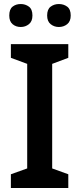

<svg xmlns="http://www.w3.org/2000/svg" viewBox="-20 -933 394 953"><path d="M319 0H34V-68L115 -97V-616L34 -646V-714H319V-646L239 -616V-97L319 -68ZM214 -856Q214 -827 231.5 -813Q249 -799 272 -799Q296 -799 313.5 -813Q331 -827 331 -856Q331 -887 313.5 -900Q296 -913 272 -913Q249 -913 231.5 -900Q214 -887 214 -856ZM26 -856Q26 -827 42.5 -813Q59 -799 83 -799Q106 -799 123.5 -813Q141 -827 141 -856Q141 -887 123.5 -900Q106 -913 83 -913Q59 -913 42.5 -900Q26 -887 26 -856Z"/></svg>

Font: Noto Sans Display Medium
Style: Regular
Weight: 500
Designer: Monotype Design Team
Foundry: Monotype Imaging Inc.
Version: Version 1.900